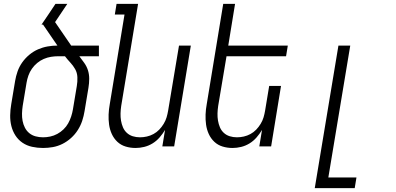

<svg xmlns="http://www.w3.org/2000/svg" viewBox="-20 -755 2040 990"><path d="M202 8Q173 8 145.5 2Q118 -4 96 -19Q74 -34 59.5 -56.5Q45 -79 38.5 -105.5Q32 -132 32.5 -160.5Q33 -189 38 -218L58 -338Q62 -362 70.5 -386.5Q79 -411 94.5 -433Q110 -455 131 -472.5Q152 -490 176 -500.5Q200 -511 225.5 -515.5Q251 -520 276 -520L202 -628H194Q212 -654 230 -681Q248 -708 266 -735H327L264 -641L347 -520H490V-465H389Q402 -448 414.5 -430.5Q427 -413 433.5 -392.5Q440 -372 440 -349Q440 -326 436 -302L416 -182Q412 -157 404 -132.5Q396 -108 381.5 -85Q367 -62 346.5 -43.5Q326 -25 302 -13Q278 -1 252.5 3.5Q227 8 202 8ZM202 -47Q220 -47 239 -51Q258 -55 275.5 -64.5Q293 -74 307.5 -88Q322 -102 331.5 -119Q341 -136 347 -154.5Q353 -173 356 -191L376 -311Q380 -334 379 -357Q378 -380 367.5 -398.5Q357 -417 342.5 -432.5Q328 -448 315 -465H280Q262 -465 243 -462Q224 -459 205.5 -451Q187 -443 171.5 -430Q156 -417 144.5 -400.5Q133 -384 126.5 -365.5Q120 -347 117 -329L97 -209Q94 -189 93.5 -169.5Q93 -150 96.5 -131.5Q100 -113 108.5 -96.5Q117 -80 131 -68.5Q145 -57 163.5 -52Q182 -47 202 -47Z M679 8Q652 8 627.5 0.5Q603 -7 585 -24Q567 -41 556.5 -64Q546 -87 542.5 -112.5Q539 -138 540 -164.5Q541 -191 546 -218L622 -680H572L581 -735H692L605 -209Q602 -189 601.5 -170Q601 -151 604 -133Q607 -115 614 -98.5Q621 -82 634 -70Q647 -58 664.5 -52.5Q682 -47 702 -47Q719 -47 737 -51Q755 -55 771.5 -64Q788 -73 801 -86.5Q814 -100 824 -116.5Q834 -133 839 -150Q844 -167 847 -185L903 -520H964L878 0H817L831 -85Q819 -65 803 -46.5Q787 -28 766.5 -15.5Q746 -3 723.5 2.5Q701 8 679 8Z M1179 8Q1152 8 1127.5 0.5Q1103 -7 1085 -24Q1067 -41 1056.5 -64Q1046 -87 1042.5 -112.5Q1039 -138 1040 -164.5Q1041 -191 1046 -218L1131 -735H1192L1157 -520H1464L1455 -465H1148L1105 -209Q1102 -189 1101.5 -170Q1101 -151 1104 -133Q1107 -115 1114 -98.5Q1121 -82 1134 -70Q1147 -58 1164.5 -52.5Q1182 -47 1202 -47Q1219 -47 1237 -51Q1255 -55 1271.5 -64Q1288 -73 1301 -86.5Q1314 -100 1324 -116.5Q1334 -133 1339 -150Q1344 -167 1347 -185L1368 -312H1429L1378 0H1317L1331 -85Q1319 -65 1303 -46.5Q1287 -28 1266.5 -15.5Q1246 -3 1223.5 2.5Q1201 8 1179 8Z M1603 215 1725 -520H1786L1673 160H1818L1809 215Z"/></svg>

Font: Iosevka Term Curly Light
Style: Italic
Weight: 300
Italic angle: -9°
Designer: Belleve Invis
Foundry: Belleve Invis
Version: Version 32.3.0